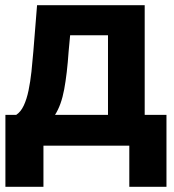

<svg xmlns="http://www.w3.org/2000/svg" viewBox="-20 -566 678 746"><path d="M1 159.8V-119.7H43Q60.7 -131.2 72.3 -155.9Q83.9 -180.6 90.9 -214.5Q97.9 -248.4 102.2 -287.6Q106.4 -326.8 109.6 -366.6L124 -545.9H542.2V-119.7H626.8V159.8H482.4V0H148.8V159.8ZM193.8 -119.7H399.6V-429.1H252.5L246.7 -366.6Q240.7 -279.4 229.4 -218.7Q218.2 -157.9 193.8 -119.7Z"/></svg>

Font: Inter Tight
Style: Regular
Weight: 400
Designer: Rasmus Andersson
Foundry: rsms
Version: Version 3.002